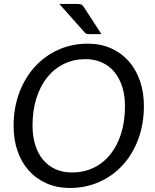

<svg xmlns="http://www.w3.org/2000/svg" viewBox="-20 -946 786 974"><path d="M49 0ZM710 -409Q710 -317.5 681.8 -241Q653.5 -164.5 603.2 -109.2Q553 -54 484.2 -23.2Q415.5 7.5 334.5 7.5Q268.5 7.5 215.8 -16Q163 -39.5 125.8 -81.2Q88.5 -123 68.8 -180.5Q49 -238 49 -306.5Q49 -398 77.5 -474.8Q106 -551.5 156.5 -607Q207 -662.5 275.8 -693.5Q344.5 -724.5 425 -724.5Q491 -724.5 543.8 -700.8Q596.5 -677 633.5 -635Q670.5 -593 690.2 -535.2Q710 -477.5 710 -409ZM614 -407Q614 -461.5 600 -505.8Q586 -550 560.2 -581Q534.5 -612 497.2 -629Q460 -646 413.5 -646Q354.5 -646 305.2 -622.2Q256 -598.5 220.2 -554.5Q184.5 -510.5 164.8 -448.2Q145 -386 145 -309Q145 -254.5 158.8 -210.5Q172.5 -166.5 198.5 -135.5Q224.5 -104.5 261.5 -87.8Q298.5 -71 345 -71Q404.5 -71 454 -94.5Q503.5 -118 539 -161.8Q574.5 -205.5 594.2 -267.8Q614 -330 614 -407ZM368.5 -926Q383.5 -926 391 -923.5Q398.5 -921 405.5 -910L494.5 -773H435.5Q425.5 -773 419.8 -774.2Q414 -775.5 408.5 -782.5L281 -926Z"/></svg>

Font: Lato
Style: Italic
Weight: 400
Italic angle: -7°
Designer: Lukasz Dziedzic
Foundry: tyPoland Lukasz Dziedzic
Version: Version 2.007; 2014-02-27